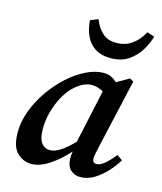

<svg xmlns="http://www.w3.org/2000/svg" viewBox="-112 -815 770 912"><g transform="rotate(15 273.0 -359.5)"><path d="M138 -161Q138 -115 154 -93.5Q170 -72 195 -72Q218 -72 245.5 -89Q273 -106 310 -144L367 -407Q354 -414 339.5 -418.5Q325 -423 310 -423Q267 -423 220 -378Q197 -355 178 -319Q159 -283 148.5 -242Q138 -201 138 -161ZM367 14Q339 14 320 -4.5Q301 -23 300 -60Q300 -78 303 -94Q260 -46 214 -16Q168 14 127 14Q88 14 57.5 -15.5Q27 -45 27 -115Q27 -168 47 -221.5Q67 -275 101 -324Q135 -373 177 -411Q219 -449 264 -471Q309 -493 350 -493Q370 -493 386 -485.5Q402 -478 416 -465L477 -500L495 -489L415 -137Q407 -102 407 -87Q407 -66 428 -66Q445 -66 466.5 -84Q488 -102 513 -133L540 -114Q522 -84 495 -54.5Q468 -25 435.5 -5.5Q403 14 367 14ZM362 -569Q313 -569 282.5 -590Q252 -611 237.5 -645Q223 -679 221 -718L259 -733Q273 -696 299 -671Q325 -646 368 -646Q413 -646 446 -670Q479 -694 499 -733L536 -721Q526 -686 504.5 -651Q483 -616 448 -592.5Q413 -569 362 -569Z"/></g></svg>

Font: Source Serif 4 Semibold
Style: Italic
Weight: 600
Italic angle: -12°
Designer: Frank Grießhammer
Foundry: Adobe
Version: Version 4.005;hotconv 1.1.0;makeotfexe 2.6.0